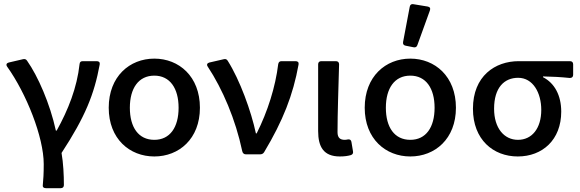

<svg xmlns="http://www.w3.org/2000/svg" viewBox="-20 -770 2892 958"><path d="M198.2 48.8C198.2 98.6 196.3 123 193.4 156.2C192.4 164.1 199.2 168.9 209 168.9H283.2C293 168.9 298.8 163.1 298.8 153.3C298.8 103.5 295.9 43.9 287.1 -6.8C405.3 -187.5 450.2 -299.8 477.5 -448.2C479.5 -459 473.6 -464.8 462.9 -464.8H392.6C382.8 -464.8 377.9 -460 377 -450.2C364.3 -333 320.3 -221.7 262.7 -118.2H258.8C229.5 -252.9 168.9 -390.6 115.2 -466.8C110.4 -474.6 103.5 -476.6 94.7 -474.6L23.4 -458C12.7 -455.1 8.8 -447.3 15.6 -437.5C111.3 -303.7 198.2 -85.9 198.2 48.8Z M522.5 -232.4C522.5 -77.1 627 10.7 750 10.7C873 10.7 977.5 -77.1 977.5 -232.4C977.5 -388.7 873 -477.5 750 -477.5C627 -477.5 522.5 -388.7 522.5 -232.4ZM871.1 -232.4C871.1 -134.8 828.1 -72.3 750 -72.3C670.9 -72.3 627.9 -134.8 627.9 -232.4C627.9 -329.1 670.9 -392.6 750 -392.6C828.1 -392.6 871.1 -329.1 871.1 -232.4Z M1016.6 -437.5C1090.8 -325.2 1155.3 -173.8 1188.5 -16.6C1190.4 -5.9 1197.3 0 1206.1 0H1278.3C1286.1 0 1293 -2.9 1297.9 -10.7C1391.6 -167 1442.4 -295.9 1469.7 -448.2C1471.7 -459 1465.8 -464.8 1455.1 -464.8H1384.8C1375 -464.8 1370.1 -460 1368.2 -450.2C1354.5 -336.9 1315.4 -212.9 1260.7 -104.5H1256.8C1233.4 -214.8 1176.8 -371.1 1116.2 -466.8C1111.3 -474.6 1105.5 -476.6 1096.7 -474.6L1024.4 -458C1013.7 -455.1 1009.8 -447.3 1016.6 -437.5Z M1567.4 -116.2C1567.4 -37.1 1594.7 10.7 1675.8 10.7C1700.2 10.7 1716.8 7.8 1730.5 3.9C1740.2 1 1743.2 -6.8 1741.2 -15.6L1733.4 -62.5C1731.4 -72.3 1724.6 -76.2 1714.8 -74.2C1710 -73.2 1705.1 -72.3 1700.2 -72.3C1677.7 -72.3 1664.1 -82 1664.1 -110.4C1664.1 -205.1 1668.9 -335 1671.9 -449.2C1671.9 -459 1666 -464.8 1656.2 -464.8H1583C1573.2 -464.8 1567.4 -459 1567.4 -449.2Z M2024.4 -736.3 1991.2 -560.5C1989.3 -549.8 1994.1 -543.9 2003.9 -542L2043 -534.2C2051.8 -532.2 2059.6 -535.2 2062.5 -544.9L2125 -717.8C2128.9 -728.5 2125 -735.4 2114.3 -737.3L2043 -749C2033.2 -751 2026.4 -747.1 2024.4 -736.3ZM1799.8 -232.4C1799.8 -77.1 1904.3 10.7 2027.3 10.7C2150.4 10.7 2254.9 -77.1 2254.9 -232.4C2254.9 -388.7 2150.4 -477.5 2027.3 -477.5C1904.3 -477.5 1799.8 -388.7 1799.8 -232.4ZM2148.4 -232.4C2148.4 -134.8 2105.5 -72.3 2027.3 -72.3C1948.2 -72.3 1905.3 -134.8 1905.3 -232.4C1905.3 -329.1 1948.2 -392.6 2027.3 -392.6C2105.5 -392.6 2148.4 -329.1 2148.4 -232.4Z M2339.8 -227.5C2339.8 -73.2 2441.4 10.7 2563.5 10.7C2686.5 10.7 2780.3 -72.3 2780.3 -212.9C2780.3 -293.9 2747.1 -355.5 2689.5 -384.8V-388.7C2738.3 -387.7 2776.4 -385.7 2823.2 -380.9C2834 -380.9 2839.8 -386.7 2839.8 -396.5V-449.2C2839.8 -459 2834 -464.8 2824.2 -464.8H2568.4C2450.2 -464.8 2339.8 -390.6 2339.8 -227.5ZM2680.7 -221.7C2680.7 -128.9 2633.8 -72.3 2564.5 -72.3C2495.1 -72.3 2445.3 -130.9 2445.3 -227.5C2445.3 -333 2496.1 -381.8 2565.4 -381.8C2639.6 -381.8 2680.7 -306.6 2680.7 -221.7Z"/></svg>

Font: Ed Sans Neue Medium
Style: Regular
Weight: 500
Designer: Stephen Hutchings
Version: Version 1.004;PS 001.004;hotconv 1.0.88;makeotf.lib2.5.64775